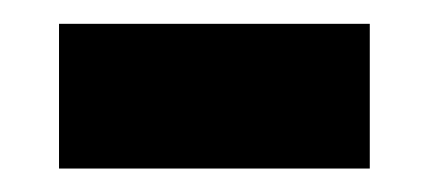

<svg xmlns="http://www.w3.org/2000/svg" viewBox="-20 -650 362 162"><path d="M292 -507.8H29.8V-629.9H292Z"/></svg>

Font: Open Sans Hebrew
Style: Bold
Weight: 700
Foundry: Ascender Corporation, Yanek Iontef
Version: Version 2.001;PS 002.001;hotconv 1.0.70;makeotf.lib2.5.58329